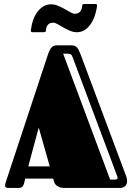

<svg xmlns="http://www.w3.org/2000/svg" viewBox="-20 -924 650 944"><path d="M331.1 -701.2Q339.8 -701.2 346.2 -699Q352.5 -696.8 357.7 -691.4Q362.8 -686 367.2 -677.2Q371.6 -668.5 376.5 -655.8L600.6 -57.1Q603 -50.3 604 -44.9Q605 -39.6 605 -34.2Q605 -16.6 594.5 -8.3Q584 0 572.3 0H295.4Q282.7 0 274.2 -3.2Q265.6 -6.3 259.8 -10.7Q253.9 -15.1 250.7 -20Q247.6 -24.9 246.6 -28.8L241.2 -45.9H104L100.6 -31.2Q99.1 -23.9 97.2 -18.3Q95.2 -12.7 92.3 -8.5Q89.4 -4.4 84.2 -2.2Q79.1 0 70.8 0H20.5Q4.9 0 4.9 -12.2Q4.9 -16.6 6.6 -22.7Q8.3 -28.8 11.2 -37.1L215.3 -654.8Q222.7 -677.7 231.9 -689Q241.2 -700.2 258.3 -701.2ZM119.1 -106H224.6L170.4 -296.9ZM336.4 -644.5Q332.5 -654.8 326.9 -657.5Q321.3 -660.2 307.6 -660.2H290.5L521.5 -41H544.9Q553.7 -41 556.9 -44.7Q560.1 -48.3 556.2 -58.1ZM449.2 -904.3Q456.1 -904.3 456.8 -899.4Q457.5 -894.5 456.5 -889.2Q452.6 -864.3 444.3 -841.8Q436 -819.3 423.6 -802.5Q411.1 -785.6 394.8 -775.6Q378.4 -765.6 358.4 -765.6Q340.8 -765.6 323.7 -772.9Q306.6 -780.3 291.3 -789.1Q275.9 -797.9 263.2 -805.2Q250.5 -812.5 242.2 -812.5Q231 -812.5 224.4 -809.1Q217.8 -805.7 213.6 -799.8Q209.5 -793.9 207.8 -786.4Q206.1 -778.8 205.1 -771Q204.6 -768.1 201.9 -766.8Q199.2 -765.6 189 -765.6H140.1Q135.3 -765.6 133.5 -767.6Q131.8 -769.5 131.6 -772.5Q131.3 -775.4 132.1 -778.1Q132.8 -780.8 132.8 -782.2Q135.7 -806.6 144 -828.6Q152.3 -850.6 165 -866.9Q177.7 -883.3 194.3 -893.1Q210.9 -902.8 231 -902.8Q248.5 -902.8 265.6 -895.5Q282.7 -888.2 298.1 -879.6Q313.5 -871.1 326.2 -863.8Q338.9 -856.4 347.2 -856.4Q358.4 -856.4 365.2 -860.1Q372.1 -863.8 376.2 -869.6Q380.4 -875.5 382.1 -883.1Q383.8 -890.6 384.8 -898.9Q385.3 -901.9 387.2 -903.1Q389.2 -904.3 397 -904.3Z"/></svg>

Font: Fascinate Inline
Style: Regular
Weight: 900
Designer: Astigmatic (AOETI)
Foundry: Astigmatic (AOETI)
Version: Version 1.000